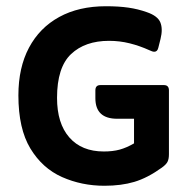

<svg xmlns="http://www.w3.org/2000/svg" viewBox="-20 -586 600 616"><path d="M410 -126V-205H356Q286 -205 286 -271V-296Q286 -313 302 -313H506Q522 -313 522 -296V-91Q522 -76 517.5 -67Q513 -58 499 -48Q453 -15 411 -2.5Q369 10 315 10Q242 10 179 -18Q116 -46 77.5 -109.5Q39 -173 39 -280Q39 -369 73 -433Q107 -497 170 -531.5Q233 -566 320 -566Q361 -566 392 -561.5Q423 -557 451 -547Q486 -535 494.5 -514Q503 -493 495 -461L488 -433Q485 -420 475 -420Q469 -420 459 -425Q428 -439 396 -447Q364 -455 330 -455Q253 -455 208 -412.5Q163 -370 163 -272Q163 -190 202.5 -145Q242 -100 313 -100Q342 -100 364 -106Q386 -112 410 -126Z"/></svg>

Font: Zain ExtraBold
Style: Regular
Weight: 800
Designer: Zain,Boutros
Foundry: Mobile Telecommunications Company (Zain), 2024
Version: Version 1.50; ttfautohint (v1.8.4)